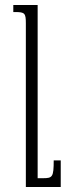

<svg xmlns="http://www.w3.org/2000/svg" viewBox="-20 -512 262 765"><path d="M222 127H194C194 194 189 198 151 198H130V-492H33V-464H41C79 -464 83 -459 83 -419V233H222Z"/></svg>

Font: Noto Serif Armenian ExtraCondensed Light
Style: Regular
Weight: 300
Width: 2
Designer: Monotype Design Team
Foundry: Monotype Imaging Inc.
Version: Version 2.008